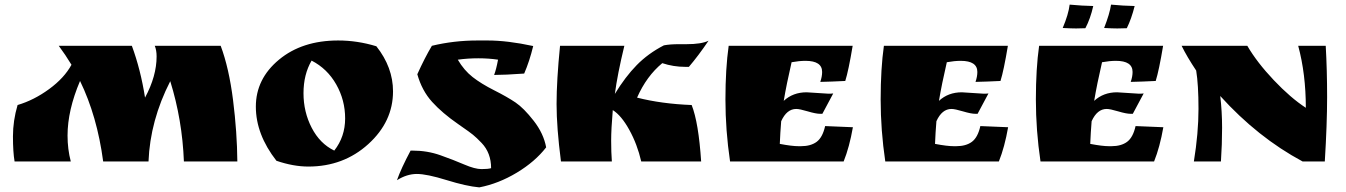

<svg xmlns="http://www.w3.org/2000/svg" viewBox="-20 -698 5820 830"><path d="M657 -454Q657 -481 649 -500H934Q970 -404 987.5 -265Q1005 -126 1006 0H775Q768 -180 716 -347Q629 -177 622 0H426Q400 -196 326 -348Q272 -221 272 -112Q272 -53 286 0H43Q36 -41 36 -108.5Q36 -176 56 -244Q127 -265 192.5 -313Q258 -361 289 -418Q263 -461 234 -500H550Q588 -397 607 -276Q657 -369 657 -454Z M1175 -3Q1086 -117 1086 -237Q1086 -357 1186 -440Q1286 -523 1442 -523Q1525 -523 1607 -498Q1679 -407 1679 -303Q1679 -172 1572 -75Q1465 22 1313 22Q1248 22 1175 -3ZM1327 -436Q1292 -376 1292 -295Q1292 -214 1327.5 -145.5Q1363 -77 1425 -47Q1472 -107 1472 -186Q1472 -265 1433.5 -333Q1395 -401 1327 -436Z M2133 -440Q2093 -446 2047.5 -446Q2002 -446 1959 -440Q1986 -394 2023 -365Q2060 -336 2116.5 -307.5Q2173 -279 2208.5 -255Q2244 -231 2287 -176Q2330 -121 2341 -61Q2293 1 2214 48.5Q2135 96 2052 112Q1996 107 1910.5 80.5Q1825 54 1782 54Q1739 54 1696 81Q1714 30 1755 -47H1763Q1827 -47 1883.5 -27Q1940 -7 1986.5 13Q2033 33 2061.5 33Q2090 33 2103 29Q2103 -37 2062 -80Q2040 -103 2024.5 -115.5Q2009 -128 1977 -150L1960 -162Q1892 -209 1848 -257.5Q1804 -306 1784 -377Q1816 -448 1847 -500Q1942 -523 2044 -523H2088Q2174 -523 2285 -499Q2269 -433 2246 -380Q2162 -374 2116 -374Q2125 -397 2133 -440Z M2915 -507H2948Q3012 -507 3043 -522Q2999 -457 2958 -409H2942Q2891 -409 2843 -425Q2775 -369 2734 -276Q2840 -249 2970 -244Q3000 -168 3011 0H2752Q2735 -74 2700.5 -136.5Q2666 -199 2629 -222Q2622 -140 2622 -90Q2622 -40 2625 0H2405Q2386 -147 2386 -248.5Q2386 -350 2401 -500H2679Q2649 -376 2638 -292Q2683 -366 2732.5 -416.5Q2782 -467 2850 -502Q2876 -507 2915 -507Z M3467 -299 3561 -293Q3575 -293 3582 -294L3535 -206H3526Q3507 -206 3472 -216.5Q3437 -227 3422 -227Q3381 -227 3357 -174Q3353 -125 3351 -76Q3403 -66 3433 -66H3442Q3485 -66 3510.5 -85Q3536 -104 3547 -153L3667 -148Q3652 -62 3627 0H3136Q3116 -135 3116 -268Q3116 -401 3130 -500H3666Q3648 -392 3634 -348Q3575 -345 3526 -344Q3534 -367 3534 -387Q3534 -435 3462 -435Q3435 -435 3402 -429Q3380 -334 3368 -262Q3408 -299 3467 -299Z M4138 -299 4232 -293Q4246 -293 4253 -294L4206 -206H4197Q4178 -206 4143 -216.5Q4108 -227 4093 -227Q4052 -227 4028 -174Q4024 -125 4022 -76Q4074 -66 4104 -66H4113Q4156 -66 4181.5 -85Q4207 -104 4218 -153L4338 -148Q4323 -62 4298 0H3807Q3787 -135 3787 -268Q3787 -401 3801 -500H4337Q4319 -392 4305 -348Q4246 -345 4197 -344Q4205 -367 4205 -387Q4205 -435 4133 -435Q4106 -435 4073 -429Q4051 -334 4039 -262Q4079 -299 4138 -299Z M4809 -299 4903 -293Q4917 -293 4924 -294L4877 -206H4868Q4849 -206 4814 -216.5Q4779 -227 4764 -227Q4723 -227 4699 -174Q4695 -125 4693 -76Q4745 -66 4775 -66H4784Q4827 -66 4852.5 -85Q4878 -104 4889 -153L5009 -148Q4994 -62 4969 0H4478Q4458 -135 4458 -268Q4458 -401 4472 -500H5008Q4990 -392 4976 -348Q4917 -345 4868 -344Q4876 -367 4876 -387Q4876 -435 4804 -435Q4777 -435 4744 -429Q4722 -334 4710 -262Q4750 -299 4809 -299ZM4672 -576 4632 -575Q4612 -575 4574 -577Q4599 -636 4604 -678Q4657 -673 4706 -672Q4694 -618 4672 -576ZM4851 -576 4810 -575Q4791 -575 4753 -577Q4777 -638 4783 -678Q4835 -673 4885 -672Q4871 -616 4851 -576Z M5711 -500Q5717 -395 5717 -278.5Q5717 -162 5707 0H5611Q5417 -104 5255 -283Q5263 -216 5263 -145.5Q5263 -75 5258 0H5141Q5161 -123 5161 -227.5Q5161 -332 5151 -393Q5111 -453 5088 -500H5372Q5414 -428 5486.5 -351.5Q5559 -275 5625 -232Q5625 -378 5592 -500Z"/></svg>

Font: Ruslan Display
Style: Regular
Weight: 400
Version: Version 1.001